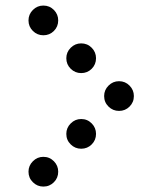

<svg xmlns="http://www.w3.org/2000/svg" viewBox="-20 -689 587 694"><path d="M83 -615.2Q83 -637.2 98.9 -653.1Q114.7 -668.9 136.7 -668.9Q159.2 -668.9 174.8 -653.1Q190.4 -637.2 190.4 -615.2Q190.4 -592.8 174.8 -577.1Q159.2 -561.5 136.7 -561.5Q114.7 -561.5 98.9 -577.1Q83 -592.8 83 -615.2ZM219.7 -478.5Q219.7 -500.5 235.6 -516.4Q251.5 -532.2 273.4 -532.2Q295.9 -532.2 311.5 -516.4Q327.1 -500.5 327.1 -478.5Q327.1 -456.1 311.5 -440.4Q295.9 -424.8 273.4 -424.8Q251.5 -424.8 235.6 -440.4Q219.7 -456.1 219.7 -478.5ZM356.4 -341.8Q356.4 -363.8 372.3 -379.6Q388.2 -395.5 410.2 -395.5Q432.6 -395.5 448.2 -379.6Q463.9 -363.8 463.9 -341.8Q463.9 -319.3 448.2 -303.7Q432.6 -288.1 410.2 -288.1Q388.2 -288.1 372.3 -303.7Q356.4 -319.3 356.4 -341.8ZM219.7 -205.1Q219.7 -227.1 235.6 -242.9Q251.5 -258.8 273.4 -258.8Q295.9 -258.8 311.5 -242.9Q327.1 -227.1 327.1 -205.1Q327.1 -182.6 311.5 -167Q295.9 -151.4 273.4 -151.4Q251.5 -151.4 235.6 -167Q219.7 -182.6 219.7 -205.1ZM83 -68.4Q83 -90.3 98.9 -106.2Q114.7 -122.1 136.7 -122.1Q159.2 -122.1 174.8 -106.2Q190.4 -90.3 190.4 -68.4Q190.4 -45.9 174.8 -30.3Q159.2 -14.6 136.7 -14.6Q114.7 -14.6 98.9 -30.3Q83 -45.9 83 -68.4Z"/></svg>

Font: DatDot
Style: Regular
Weight: 400
Designer: GGBot
Version: 1.00